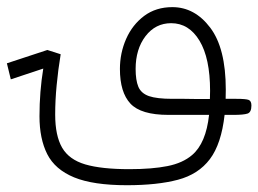

<svg xmlns="http://www.w3.org/2000/svg" viewBox="-89 -327 739 549"><path d="M273.9 202.6Q177.7 202.6 123 180.2Q68.4 157.7 46.1 113.8Q23.9 69.8 23.9 5.4Q23.9 -64.9 34.7 -130.9L-58.1 -100.1L-69.3 -146L46.4 -184.1L84.5 -171.9Q77.1 -127 73 -83.5Q68.8 -40 68.8 0.5Q68.8 61 88.6 95.2Q108.4 129.4 154.8 143.1Q201.2 156.7 280.8 156.7Q346.2 156.7 389.9 147.9Q433.6 139.2 460.4 116.2Q500 82.5 508.8 1.5H392.6Q314 1.5 283.9 -30.8Q253.9 -63 253.9 -129.9Q253.9 -175.3 271.7 -215.8Q289.6 -256.3 323.2 -281.5Q356.9 -306.6 403.8 -306.6Q467.8 -306.6 512.2 -247.8Q556.6 -189 556.6 -70.8Q556.6 -57.1 556.2 -44.4H586.9Q614.3 -44.4 622.1 -41.3Q629.9 -38.1 629.9 -25.4Q629.9 -5.9 618.7 -2.2Q607.4 1.5 578.6 1.5H553.2Q543.9 84.5 511.2 127.9Q478.5 171.4 419.7 187Q360.8 202.6 273.9 202.6ZM511.2 -43.9Q511.7 -55.2 511.7 -67.4Q511.7 -160.6 481.4 -210.7Q451.2 -260.7 400.4 -260.7Q355.5 -260.7 327.1 -223.6Q298.8 -186.5 298.8 -129.9Q298.8 -97.7 306.6 -78.9Q314.5 -60.1 336.9 -52.2Q359.4 -44.4 403.8 -44.4Q411.6 -44.4 420.2 -44.4Q428.7 -44.4 438.5 -44.4Q455.6 -43.9 474.1 -43.9Q492.7 -43.9 511.2 -43.9Z"/></svg>

Font: Cascadia Code NF ExtraLight
Style: Regular
Weight: 200
Monospace: yes
Designer: Aaron Bell
Foundry: Saja Typeworks
Version: Version 2404.023; ttfautohint (v1.8.4)